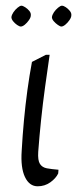

<svg xmlns="http://www.w3.org/2000/svg" viewBox="-20 -651 270 673"><path d="M112 2Q83 2 67.5 -30.5Q52 -63 56 -122Q59 -176 64 -229.5Q69 -283 76 -334.5Q83 -386 92 -434L141 -459H154Q146 -404 138 -346Q130 -288 124 -230.5Q118 -173 114 -119Q112 -89 120 -76.5Q128 -64 144.5 -61Q161 -58 185 -56L184 -43Q176 -26 156.5 -12Q137 2 112 2ZM195 -558Q191 -558 183 -563.5Q175 -569 168.5 -576.5Q162 -584 162 -591Q163 -599 169 -608Q175 -617 183.5 -624Q192 -631 197 -631Q203 -631 211 -625.5Q219 -620 225 -612.5Q231 -605 230 -597Q230 -590 223.5 -580.5Q217 -571 209 -564.5Q201 -558 195 -558ZM53 -558Q48 -558 40 -563.5Q32 -569 26 -576.5Q20 -584 20 -591Q21 -599 27 -608Q33 -617 41.5 -624Q50 -631 55 -631Q60 -631 68.5 -625.5Q77 -620 83 -612.5Q89 -605 88 -597Q88 -590 81.5 -580.5Q75 -571 67 -564.5Q59 -558 53 -558Z"/></svg>

Font: Ancizar Serif Light
Style: Italic
Weight: 300
Italic angle: -4°
Designer: Cesar Puertas, Viviana Monsalve, Julian Moncada, Julian Prieto, Jose Castro, Felipe Aragon, Mariel Hernandez, Sara Alarc
Version: Version 8.100